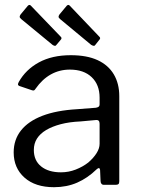

<svg xmlns="http://www.w3.org/2000/svg" viewBox="-20 -770 588 800"><path d="M382 -64Q345 -28 301.5 -9Q258 10 205 10Q127 10 82 -30Q37 -70 37 -135Q37 -188 67.5 -226.5Q98 -265 156.5 -287.5Q215 -310 301 -315L379 -321Q386 -322 390.5 -325Q395 -328 395 -336V-363Q395 -417 362 -448.5Q329 -480 271 -480Q228 -480 192 -460Q156 -440 128 -400Q125 -395 122 -393.5Q119 -392 113 -394L60 -412Q56 -414 55 -417Q54 -420 58 -428Q87 -480 142 -510Q197 -540 275 -540Q342 -540 386.5 -519.5Q431 -499 454 -460.5Q477 -422 477 -369V-15Q477 -6 473.5 -3Q470 0 463 0H412Q406 0 402.5 -4.5Q399 -9 399 -16L397 -62Q395 -76 382 -64ZM395 -254Q395 -271 381 -270L315 -264Q269 -262 233 -252.5Q197 -243 172 -228Q147 -213 134 -192.5Q121 -172 121 -145Q121 -101 151.5 -76.5Q182 -52 234 -52Q266 -52 295.5 -63.5Q325 -75 348 -93Q370 -112 382.5 -132Q395 -152 395 -171V-254ZM96 -746Q103 -753 109 -746L233 -617Q240 -611 232 -603L216 -584Q213 -579 209 -579Q205 -579 199 -583L69 -690Q62 -696 62 -700Q62 -704 66 -710ZM258 -746Q265 -753 271 -746L394 -617Q401 -611 393 -603L378 -584Q375 -579 371 -579Q367 -579 360 -583L231 -690Q224 -696 224 -700Q224 -704 228 -710Z"/></svg>

Font: Libre Franklin Thin
Style: Regular
Weight: 400
Version: Version 3.000